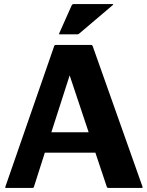

<svg xmlns="http://www.w3.org/2000/svg" viewBox="-20 -920 722 940"><path d="M146 -5Q144.5 0 139.5 0H9.5Q4 0 6 -5L245.5 -695Q247 -700 252 -700H427Q431.5 -700 433.5 -695L678 -5Q679.5 0 674.5 0H509.5Q504.5 0 503 -5L447 -172.5H199.5ZM321 -551 231.5 -272.5H414ZM272 -752Q267 -752 270 -757L331.5 -895Q334.5 -900 339.5 -900H532Q537 -900 532 -895L369.5 -757Q364.5 -752 359.5 -752Z"/></svg>

Font: MFEK Sans
Style: Bold
Weight: 700
Designer: Owen Earl
Foundry: indestructible type*
Version: Version 0.001; ttfautohint (v1.8.4.7-5d5b)